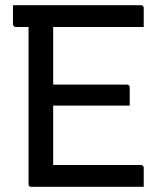

<svg xmlns="http://www.w3.org/2000/svg" viewBox="-20 -720 640 740"><path d="M30 -700H523Q527 -700 529 -698.5Q531 -697 532.5 -695Q534 -693 534 -689Q534 -669 534 -653Q534 -637 534 -616H41Q38 -616 35.5 -617.5Q33 -619 31.5 -621.5Q30 -624 30 -627Q30 -648 30 -664Q30 -680 30 -700ZM143 -394H469Q473 -394 475 -392.5Q477 -391 478.5 -389Q480 -387 480 -383Q480 -370 480 -358.5Q480 -347 480 -336Q480 -325 480 -313H143ZM101 0Q98 0 96 -0.5Q94 -1 92.5 -2.5Q91 -4 90.5 -6Q90 -8 90 -11Q90 -59 90 -119Q90 -179 90 -246.5Q90 -314 90 -384Q90 -454 90 -524.5Q90 -595 90 -659H192L185 -643Q185 -624 185 -601Q185 -578 185 -555Q185 -502 185 -443Q185 -384 185 -323Q185 -262 185 -201Q185 -140 185 -84H523Q528 -84 531 -81Q534 -78 534 -73Q534 -54 534 -36.5Q534 -19 534 0Z"/></svg>

Font: Rec Mono Linear
Style: Regular
Weight: 400
Monospace: yes
Version: Version 1.085; ttfautohint (v1.8.4.7-5d5b)